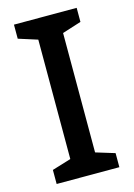

<svg xmlns="http://www.w3.org/2000/svg" viewBox="-111 -772 578 831"><g transform="rotate(-15 178.0 -357.0)"><path d="M318 0H37V-63L122 -89V-624L37 -651V-714H318V-651L233 -624V-89L318 -63Z"/></g></svg>

Font: Noto Sans Kawi Medium
Style: Regular
Weight: 500
Designer: Fadhl Haqq
Version: Version 1.000